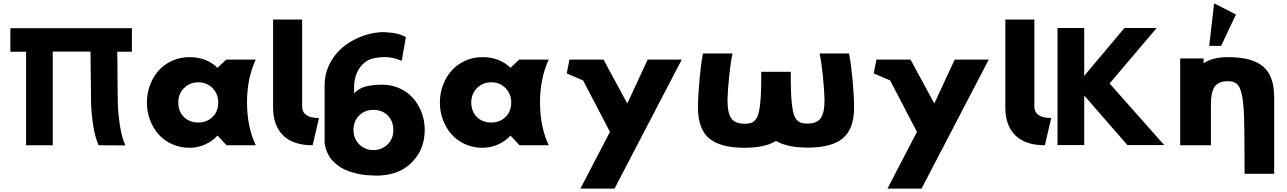

<svg xmlns="http://www.w3.org/2000/svg" viewBox="-20 -870 7706 1150"><path d="M42 -560.1V-701.2H770V-560.1H682.1Q683.6 -513.7 683.8 -414.8Q684.1 -315.9 685.5 -254.4Q687 -192.9 698.2 -118.9Q709.5 -44.9 731 1L570.8 0Q549.3 -45.9 538.1 -119.9Q526.9 -193.8 525.4 -255.4Q523.9 -316.9 523.7 -415.8Q523.4 -514.6 522 -561H295.9V0H136.2V-560.1Z M1114.7 -527.8Q1217.3 -527.8 1282.7 -463.9L1335 -513.2H1511.7Q1459.5 -400.9 1459.5 -256.6Q1459.5 -112.3 1511.7 0H1336.9L1282.7 -58.1Q1252.9 -24.9 1209 -4.9Q1165 15.1 1114.7 15.1Q1059.6 15.1 1011.7 -6.1Q963.9 -27.3 930.9 -64Q897.9 -100.6 878.9 -150.4Q859.9 -200.2 859.9 -255.9Q859.9 -311.5 878.9 -361.6Q897.9 -411.6 930.9 -448.2Q963.9 -484.9 1011.7 -506.3Q1059.6 -527.8 1114.7 -527.8ZM1168 -136.2Q1219.7 -136.2 1253.4 -169.9Q1287.1 -203.6 1287.1 -255.9Q1287.1 -308.1 1252.7 -342.5Q1218.3 -377 1168 -377Q1117.2 -377 1082.5 -342.8Q1047.9 -308.6 1047.9 -255.9Q1047.9 -203.1 1081.1 -169.7Q1114.3 -136.2 1168 -136.2Z M1615.7 -225.1V-752.9H1789.6V-233.9Q1789.6 -218.3 1794.2 -206.3Q1798.8 -194.3 1807.4 -187Q1815.9 -179.7 1825.2 -174.8Q1834.5 -169.9 1847.4 -167.5Q1860.4 -165 1869.4 -164.3Q1878.4 -163.6 1890.6 -163.1L1852.5 0Q1735.4 0 1675.5 -59.3Q1615.7 -118.7 1615.7 -225.1Z M1924.3 -11.2V-361.8Q1924.3 -424.8 1951.4 -481.4Q1978.5 -538.1 2023.9 -578.9Q2069.3 -619.6 2129.2 -645.5Q2189 -671.4 2253.9 -676.8Q2284.2 -679.2 2330.3 -673.3Q2376.5 -667.5 2411.1 -647.9L2386.2 -505.9Q2366.2 -513.7 2350.8 -518.3Q2335.4 -522.9 2315.7 -525.9Q2295.9 -528.8 2273.4 -527.8Q2251 -526.9 2223.1 -522Q2169.4 -512.7 2135.3 -464.6Q2101.1 -416.5 2101.1 -349.1V-311Q2127.9 -340.3 2169.4 -351.6Q2210.9 -362.8 2269 -362.8Q2324.2 -362.8 2372.1 -341.6Q2419.9 -320.3 2452.9 -283.7Q2485.8 -247.1 2504.9 -197.3Q2523.9 -147.5 2523.9 -91.8Q2523.9 20.5 2452.9 96.2Q2381.8 171.9 2269 180.2Q2251 182.6 2227.8 181.6Q2204.6 180.7 2178.7 179.2Q2152.8 177.7 2125.2 171.4Q2097.7 165 2071.3 156.5Q2044.9 147.9 2020.5 132.6Q1996.1 117.2 1976.8 97.9Q1957.5 78.6 1943.6 50.5Q1929.7 22.5 1924.3 -11.2ZM2216.3 28.8Q2267.1 28.8 2301.5 -5.1Q2335.9 -39.1 2335.9 -91.8Q2335.9 -144.5 2302.7 -178.2Q2269.5 -211.9 2216.3 -211.9Q2164.6 -211.9 2130.9 -178Q2097.2 -144 2097.2 -91.8Q2097.2 -39.6 2131.6 -5.4Q2166 28.8 2216.3 28.8Z M2869.6 -527.8Q2972.2 -527.8 3037.6 -463.9L3089.8 -513.2H3266.6Q3214.4 -400.9 3214.4 -256.6Q3214.4 -112.3 3266.6 0H3091.8L3037.6 -58.1Q3007.8 -24.9 2963.9 -4.9Q2919.9 15.1 2869.6 15.1Q2814.5 15.1 2766.6 -6.1Q2718.8 -27.3 2685.8 -64Q2652.8 -100.6 2633.8 -150.4Q2614.7 -200.2 2614.7 -255.9Q2614.7 -311.5 2633.8 -361.6Q2652.8 -411.6 2685.8 -448.2Q2718.8 -484.9 2766.6 -506.3Q2814.5 -527.8 2869.6 -527.8ZM2922.9 -136.2Q2974.6 -136.2 3008.3 -169.9Q3042 -203.6 3042 -255.9Q3042 -308.1 3007.6 -342.5Q2973.1 -377 2922.9 -377Q2872.1 -377 2837.4 -342.8Q2802.7 -308.6 2802.7 -255.9Q2802.7 -203.1 2835.9 -169.7Q2869.1 -136.2 2922.9 -136.2Z M3374.5 -430.2 3390.6 -513.2H3594.7L3737.3 -250L3859.4 -513.2H4063.5L3660.6 259.8H3456.5L3633.3 -80.1L3472.7 -388.2Z M4160.6 -226.1Q4161.1 -301.3 4169.9 -396Q4178.7 -490.7 4190.4 -549.8H4367.7Q4356.4 -500 4347.4 -413.3Q4338.4 -326.7 4337.4 -269Q4337.4 -192.9 4360.4 -160.9Q4383.3 -128.9 4438.5 -128.9Q4460.9 -128.9 4475.3 -132.8Q4489.7 -136.7 4502 -149.4Q4514.2 -162.1 4520.8 -182.1Q4527.3 -202.1 4532 -238.8Q4536.6 -275.4 4538.1 -322.3Q4539.6 -369.1 4539.6 -439.9H4716.3Q4716.3 -369.6 4717.8 -322.8Q4719.2 -275.9 4723.9 -239.5Q4728.5 -203.1 4735.1 -183.1Q4741.7 -163.1 4753.9 -150.4Q4766.1 -137.7 4780.5 -133.8Q4794.9 -129.9 4817.4 -129.9Q4872.6 -129.9 4895.5 -161.9Q4918.5 -193.8 4918.5 -270Q4917.5 -328.1 4908.7 -414.1Q4899.9 -500 4888.7 -549.8H5065.4Q5077.1 -489.7 5086.2 -395.5Q5095.2 -301.3 5095.7 -227.1Q5095.7 -99.1 5029.1 -42.5Q4962.4 14.2 4817.4 14.2Q4695.3 14.2 4628.4 -25.9Q4562 15.1 4438.5 15.1Q4293.5 15.1 4227.1 -41.5Q4160.6 -98.1 4160.6 -226.1Z M5213.4 -430.2 5229.5 -513.2H5433.6L5576.2 -250L5698.2 -513.2H5902.3L5499.5 259.8H5295.4L5472.2 -80.1L5311.5 -388.2Z M6001.5 -225.1V-752.9H6175.3V-233.9Q6175.3 -218.3 6179.9 -206.3Q6184.6 -194.3 6193.1 -187Q6201.7 -179.7 6210.9 -174.8Q6220.2 -169.9 6233.2 -167.5Q6246.1 -165 6255.1 -164.3Q6264.2 -163.6 6276.4 -163.1L6238.3 0Q6121.1 0 6061.3 -59.3Q6001.5 -118.7 6001.5 -225.1Z M6314 -1V-702.1H6474.1V-416L6714.8 -702.1H6907.7L6626 -370.1L6953.1 -1H6732.9L6474.1 -297.9V-1Z M7222.7 -595.2 7252 -850.1 7382.8 -783.2 7293.9 -595.2ZM7048.8 0V-520H7189V-491.2Q7243.7 -527.8 7335 -527.8Q7480 -527.8 7545.9 -471.4Q7611.8 -415 7611.8 -287.1V170.9H7434.6Q7434.6 -134.3 7429.2 -217.3Q7421.9 -325.2 7396.5 -358.4Q7377.4 -383.8 7335 -383.8Q7279.3 -383.8 7256.1 -351.8Q7232.9 -319.8 7232.9 -244.1V0Z"/></svg>

Font: Hussar Preview
Style: Bold
Weight: 700
Foundry: Cannot Into Space Fonts, PlusOne Fonts
Version: Version 2.29RC2 "Millennial"